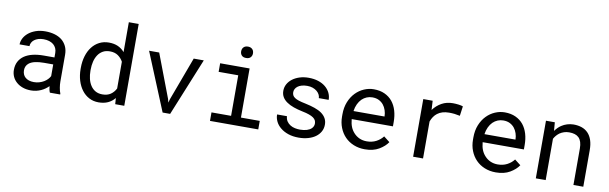

<svg xmlns="http://www.w3.org/2000/svg" viewBox="-48 -1236 5497 1733"><g transform="rotate(10 2700.5 -370.0)"><path d="M432.1 0H526.4V-7.8Q517.6 -29.8 512.7 -59.3Q507.8 -88.9 507.8 -115.2V-360.8Q507.8 -405.3 491.7 -438.5Q475.6 -471.7 447.8 -494.1Q419.4 -516.1 380.9 -527.1Q342.3 -538.1 297.4 -538.1Q248 -538.1 209.2 -524.4Q170.4 -510.7 143.6 -488.8Q116.2 -466.3 101.8 -438.5Q87.4 -410.6 86.9 -381.8H177.7Q177.7 -398.4 185.8 -413.8Q193.8 -429.2 208.5 -440.4Q223.1 -451.7 244.4 -458.5Q265.6 -465.3 292.5 -465.3Q321.3 -465.3 344.5 -458Q367.7 -450.7 383.8 -437.5Q399.9 -423.8 408.7 -404.8Q417.5 -385.7 417.5 -361.8V-320.3H318.8Q263.7 -320.3 219 -309.6Q174.3 -298.8 142.6 -277.3Q110.8 -255.4 93.5 -222.7Q76.2 -189.9 76.2 -146.5Q76.2 -113.3 89.1 -84.7Q102.1 -56.2 126 -35.6Q149.4 -14.6 183.3 -2.4Q217.3 9.8 259.3 9.8Q285.2 9.8 308.1 4.4Q331.1 -1 351.6 -10.3Q371.6 -19.5 388.4 -31.7Q405.3 -43.9 418.9 -57.6Q420.4 -41 423.6 -25.6Q426.8 -10.3 432.1 0ZM272.5 -68.8Q246.1 -68.8 226.1 -75.7Q206.1 -82.5 192.9 -94.7Q179.7 -106.4 173.1 -123Q166.5 -139.6 166.5 -159.2Q166.5 -179.7 174.1 -195.8Q181.6 -211.9 196.3 -223.6Q216.8 -240.2 251.7 -248.3Q286.6 -256.3 333.5 -256.3H417.5V-149.4Q409.7 -133.8 396 -119.4Q382.3 -105 363.8 -93.8Q344.7 -82.5 321.8 -75.7Q298.8 -68.8 272.5 -68.8Z M668 -268.6V-258.3Q668 -201.7 683.1 -152.6Q698.2 -103.5 725.6 -67.4Q752.9 -31.2 791.7 -10.7Q830.6 9.8 878.4 9.8Q927.2 9.8 963.9 -6.8Q1000.5 -23.4 1026.9 -55.7L1030.8 0H1113.8V-750H1023.4V-476.1Q997.6 -506.3 962.2 -522.2Q926.8 -538.1 879.4 -538.1Q831.1 -538.1 792 -518.1Q752.9 -498 725.6 -462.4Q697.8 -426.8 682.9 -377.2Q668 -327.6 668 -268.6ZM758.3 -258.3V-268.6Q758.3 -307.1 766.6 -342Q774.9 -377 792.5 -403.8Q809.6 -430.2 836.7 -445.8Q863.8 -461.4 901.9 -461.4Q946.3 -461.4 976.1 -440.7Q1005.9 -419.9 1023.4 -387.7V-142.6Q1005.9 -107.9 976.1 -87.4Q946.3 -66.9 900.9 -66.9Q863.3 -66.9 836.4 -82.3Q809.6 -97.7 792.5 -124Q774.9 -150.4 766.6 -185.1Q758.3 -219.7 758.3 -258.3Z M1465.3 0H1534.2L1749.5 -528.3H1657.2L1509.3 -129.9L1500.5 -97.2L1492.2 -129.9L1340.8 -528.3H1248Z M1899.4 -528.3V-449.7H2079.1V-78.1H1899.4V0H2341.8V-78.1H2169.4V-528.3ZM2067.4 -667Q2067.4 -645 2080.8 -630.4Q2094.2 -615.7 2121.6 -615.7Q2148.4 -615.7 2162.1 -630.4Q2175.8 -645 2175.8 -667Q2175.8 -679.2 2171.9 -689.5Q2168 -699.7 2160.2 -706.5Q2153.8 -712.9 2144 -716.6Q2134.3 -720.2 2121.6 -720.2Q2108.9 -720.2 2098.9 -716.6Q2088.9 -712.9 2082.5 -706.5Q2074.7 -699.2 2071 -689Q2067.4 -678.7 2067.4 -667Z M2836.4 -140.1Q2836.4 -127.4 2831.5 -116.2Q2826.7 -105 2817.4 -95.7Q2802.2 -80.6 2775.4 -72Q2748.5 -63.5 2712.4 -63.5Q2689.5 -63.5 2666 -68.4Q2642.6 -73.2 2623.5 -85Q2604 -96.7 2591.1 -115.7Q2578.1 -134.8 2576.2 -162.6H2485.8Q2485.8 -128.9 2501.2 -97.7Q2516.6 -66.4 2545.9 -43Q2574.7 -19 2616.7 -4.6Q2658.7 9.8 2712.4 9.8Q2759.3 9.8 2798.8 -1.5Q2838.4 -12.7 2866.7 -33.2Q2895 -53.7 2910.9 -82.5Q2926.8 -111.3 2926.8 -146.5Q2926.8 -179.2 2912.8 -204.1Q2898.9 -229 2872.6 -248Q2846.2 -266.6 2807.6 -280Q2769 -293.5 2720.2 -303.7Q2683.1 -311 2658.9 -318.8Q2634.8 -326.7 2620.6 -336.4Q2606 -346.2 2600.1 -358.4Q2594.2 -370.6 2594.2 -386.2Q2594.2 -401.4 2601.6 -415.5Q2608.9 -429.7 2623.5 -440.4Q2637.7 -451.2 2659.4 -457.5Q2681.2 -463.9 2710 -463.9Q2737.8 -463.9 2760 -456.1Q2782.2 -448.2 2797.9 -435.5Q2813.5 -422.9 2822.3 -406.5Q2831.1 -390.1 2831.1 -373H2921.4Q2921.4 -407.7 2906.5 -437.7Q2891.6 -467.8 2864.3 -490.2Q2836.9 -512.7 2797.9 -525.4Q2758.8 -538.1 2710 -538.1Q2664.6 -538.1 2626.7 -525.9Q2588.9 -513.7 2561.5 -492.7Q2534.2 -471.7 2519 -443.6Q2503.9 -415.5 2503.9 -383.3Q2503.9 -350.6 2518.6 -325.9Q2533.2 -301.3 2560.1 -283.2Q2586.4 -264.6 2623.8 -251.5Q2661.1 -238.3 2706.5 -229Q2743.7 -221.7 2768.6 -212.6Q2793.5 -203.6 2808.6 -192.9Q2823.7 -182.1 2830.1 -169.2Q2836.4 -156.2 2836.4 -140.1Z M3318.8 9.8Q3396 9.8 3448.5 -21.2Q3501 -52.2 3527.3 -92.3L3472.2 -135.3Q3447.3 -103 3409.7 -83.5Q3372.1 -64 3323.7 -64Q3287.1 -64 3256.8 -77.6Q3226.6 -91.3 3205.1 -115.2Q3184.1 -137.7 3172.1 -167Q3160.2 -196.3 3156.7 -234.9V-238.3H3534.2V-278.8Q3534.2 -334 3520.3 -381.3Q3506.3 -428.7 3478 -463.9Q3449.7 -498.5 3407 -518.3Q3364.3 -538.1 3307.1 -538.1Q3261.7 -538.1 3218.5 -519.5Q3175.3 -501 3141.6 -466.3Q3107.4 -431.2 3086.9 -380.6Q3066.4 -330.1 3066.4 -266.1V-245.6Q3066.4 -190.4 3085 -143.6Q3103.5 -96.7 3136.7 -62.5Q3169.9 -28.3 3216.6 -9.3Q3263.2 9.8 3318.8 9.8ZM3307.1 -463.9Q3341.8 -463.9 3366.9 -451.2Q3392.1 -438.5 3408.7 -418Q3425.3 -397.5 3434.6 -369.4Q3443.8 -341.3 3443.8 -316.9V-312.5H3159.7Q3165 -349.1 3178.5 -377.2Q3191.9 -405.3 3211.4 -424.8Q3231 -443.8 3255.4 -453.9Q3279.8 -463.9 3307.1 -463.9Z M4031.7 -538.1Q3974.1 -538.1 3929 -512.9Q3883.8 -487.8 3851.6 -444.3L3851.1 -457.5L3847.2 -528.3H3761.2V0H3852.1V-338.9Q3860.8 -363.3 3874.3 -383.1Q3887.7 -402.8 3905.8 -416.5Q3925.8 -432.1 3952.6 -440.2Q3979.5 -448.2 4012.7 -448.2Q4038.6 -448.2 4062.3 -445.6Q4085.9 -442.9 4112.3 -437L4124.5 -525.4Q4110.8 -531.2 4083.7 -534.7Q4056.6 -538.1 4031.7 -538.1Z M4519 9.8Q4596.2 9.8 4648.7 -21.2Q4701.2 -52.2 4727.5 -92.3L4672.4 -135.3Q4647.5 -103 4609.9 -83.5Q4572.3 -64 4523.9 -64Q4487.3 -64 4457 -77.6Q4426.8 -91.3 4405.3 -115.2Q4384.3 -137.7 4372.3 -167Q4360.4 -196.3 4356.9 -234.9V-238.3H4734.4V-278.8Q4734.4 -334 4720.5 -381.3Q4706.5 -428.7 4678.2 -463.9Q4649.9 -498.5 4607.2 -518.3Q4564.5 -538.1 4507.3 -538.1Q4461.9 -538.1 4418.7 -519.5Q4375.5 -501 4341.8 -466.3Q4307.6 -431.2 4287.1 -380.6Q4266.6 -330.1 4266.6 -266.1V-245.6Q4266.6 -190.4 4285.2 -143.6Q4303.7 -96.7 4336.9 -62.5Q4370.1 -28.3 4416.7 -9.3Q4463.4 9.8 4519 9.8ZM4507.3 -463.9Q4542 -463.9 4567.1 -451.2Q4592.3 -438.5 4608.9 -418Q4625.5 -397.5 4634.8 -369.4Q4644 -341.3 4644 -316.9V-312.5H4359.9Q4365.2 -349.1 4378.7 -377.2Q4392.1 -405.3 4411.6 -424.8Q4431.2 -443.8 4455.6 -453.9Q4480 -463.9 4507.3 -463.9Z M4885.7 0H4976.1V-378.9Q4985.4 -396 4997.8 -410.2Q5010.3 -424.3 5024.9 -435.1Q5043 -447.3 5064.5 -454.3Q5085.9 -461.4 5110.8 -461.4Q5139.6 -461.4 5161.9 -454.6Q5184.1 -447.8 5199.7 -432.6Q5214.8 -417.5 5222.7 -393.1Q5230.5 -368.7 5230.5 -333.5V0H5320.8V-335.4Q5320.8 -388.2 5307.9 -426.5Q5294.9 -464.8 5271 -489.7Q5247.1 -514.6 5213.1 -526.4Q5179.2 -538.1 5137.7 -538.1Q5106.9 -537.6 5079.3 -529.1Q5051.8 -520.5 5028.3 -504.9Q5012.7 -494.6 4998.8 -480.7Q4984.9 -466.8 4973.1 -450.2L4966.8 -528.3H4885.7Z"/></g></svg>

Font: RobotoMono Nerd Font
Style: Regular
Weight: 400
Monospace: yes
Designer: Google
Version: Version 3.000;Nerd Fonts 3.2.1